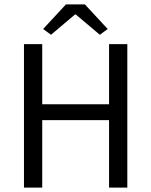

<svg xmlns="http://www.w3.org/2000/svg" viewBox="-20 -858 692 878"><path d="M89.6 0V-656.3H173.1V-381.3H478.7V-656.3H562.2V0H478.7V-308.6H173.1V0ZM213.2 -699 177.2 -725.3 281.4 -837.8H368.3L472.5 -725.3L436.4 -699L326.8 -791.6H322.8Z"/></svg>

Font: Source Sans Variable
Style: Regular
Weight: 200
Designer: Paul D. Hunt
Foundry: Adobe Systems Incorporated
Version: Version 3.006;hotconv 1.0.111;makeotfexe 2.5.65597